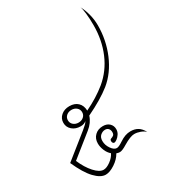

<svg xmlns="http://www.w3.org/2000/svg" viewBox="-244 -1137 1107 1259"><g transform="rotate(-30 309.0 -507.0)"><path d="M549 -97Q535 -111 512 -119.5Q489 -128 467 -128Q438 -128 383 -95Q346 -72 328 -72Q316 -72 303 -77Q284 -42 244.5 -16Q205 10 174 10Q136 10 93.5 -34.5Q51 -79 9 -173L189 -317Q208 -333 217.5 -342Q227 -351 233 -362Q217 -347 190 -347Q152 -347 127 -368.5Q102 -390 102 -423Q102 -456 127 -477.5Q152 -499 190 -499Q230 -499 253.5 -476.5Q277 -454 278 -415Q368 -458 437 -514Q514 -578 554 -672.5Q594 -767 594 -880Q594 -930 589.5 -969Q585 -1008 578 -1024Q596 -992 607 -949.5Q618 -907 618 -865Q618 -753 575.5 -652.5Q533 -552 457 -490Q388 -435 273 -380Q259 -334 215 -299L49 -166Q75 -105 111 -65Q147 -25 178 -25Q201 -25 230.5 -46.5Q260 -68 273 -95Q253 -112 241.5 -139.5Q230 -167 230 -193Q230 -230 254 -253Q278 -276 315 -276Q346 -276 364 -258.5Q382 -241 382 -215Q382 -195 371.5 -179Q361 -163 348 -153.5Q335 -144 327 -144Q321 -144 317 -149.5Q313 -155 313 -163Q313 -175 322 -178Q335 -182 342.5 -188.5Q350 -195 350 -211Q350 -227 341 -237.5Q332 -248 316 -248Q297 -248 280.5 -234Q264 -220 264 -192Q264 -161 283.5 -133Q303 -105 324 -105Q339 -105 370 -126Q394 -142 414 -149Q434 -156 455 -156Q486 -156 509 -142.5Q532 -129 549 -97ZM244 -423Q244 -444 228.5 -457.5Q213 -471 190 -471Q167 -471 151.5 -457.5Q136 -444 136 -423Q136 -402 151.5 -388.5Q167 -375 190 -375Q213 -375 228.5 -388.5Q244 -402 244 -423Z"/></g></svg>

Font: Srisakdi
Style: Regular
Weight: 400
Designer: Cadson Demak Co.,Ltd.
Foundry: Cadson Demak Co.,Ltd.
Version: Version 1.000